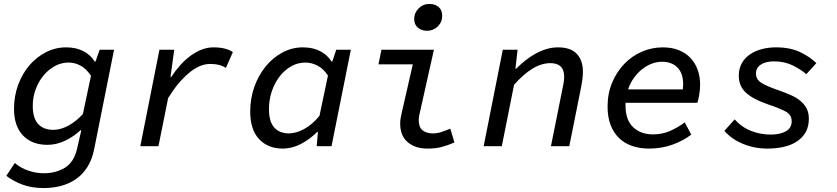

<svg xmlns="http://www.w3.org/2000/svg" viewBox="-20 -741 4240 973"><path d="M202 212Q140 212 93.5 194.5Q47 177 12 150L55 85Q84 110 123 123.5Q162 137 202 137Q262 137 308 109.5Q354 82 370 15L392 -81H388Q354 -49 310 -28Q266 -7 220 -7Q142 -7 96.5 -54.5Q51 -102 51 -190Q51 -254 72 -311Q93 -368 129 -410Q165 -452 213 -476.5Q261 -501 315 -501Q366 -501 403 -481.5Q440 -462 460 -429H464L485 -489H558L457 16Q446 69 422.5 106Q399 143 365 166.5Q331 190 289.5 201Q248 212 202 212ZM250 -83Q287 -83 326 -104Q365 -125 400 -163L441 -357Q418 -392 389 -408Q360 -424 327 -424Q291 -424 258.5 -406.5Q226 -389 201 -359Q176 -329 161 -289Q146 -249 146 -204Q146 -142 173.5 -112.5Q201 -83 250 -83Z M691 0 788 -489H863L844 -351H848Q868 -382 892.5 -409.5Q917 -437 944.5 -457.5Q972 -478 1001.5 -489.5Q1031 -501 1062 -501Q1125 -501 1160 -477L1125 -397Q1107 -408 1088 -412.5Q1069 -417 1045 -417Q991 -417 935.5 -369.5Q880 -322 832 -244L783 0Z M1413 12Q1338 12 1293 -36Q1248 -84 1248 -176Q1248 -242 1269 -301Q1290 -360 1326.5 -404.5Q1363 -449 1411.5 -475Q1460 -501 1515 -501Q1566 -501 1603 -481.5Q1640 -462 1660 -429H1664L1684 -489H1758L1660 0H1585L1591 -72H1587Q1549 -34 1504 -11Q1459 12 1413 12ZM1444 -65Q1480 -65 1521 -87Q1562 -109 1599 -154L1642 -358Q1619 -393 1589 -408.5Q1559 -424 1528 -424Q1489 -424 1455.5 -405Q1422 -386 1397 -353.5Q1372 -321 1357.5 -278.5Q1343 -236 1343 -189Q1343 -124 1370 -94.5Q1397 -65 1444 -65Z M2146 12Q2084 12 2046 -20.5Q2008 -53 2008 -115Q2008 -138 2016 -170L2072 -415H1898L1913 -489H2179L2106 -163Q2104 -155 2103 -147.5Q2102 -140 2102 -133Q2102 -96 2121.5 -80.5Q2141 -65 2173 -65Q2195 -65 2215.5 -71.5Q2236 -78 2262 -89L2283 -19Q2251 -5 2219.5 3.5Q2188 12 2146 12ZM2144 -585Q2117 -585 2098 -600.5Q2079 -616 2079 -645Q2079 -676 2101.5 -698.5Q2124 -721 2156 -721Q2185 -721 2203 -705.5Q2221 -690 2221 -661Q2221 -629 2198.5 -607Q2176 -585 2144 -585Z M2431 0 2528 -489H2603L2592 -393H2596Q2617 -414 2641 -433.5Q2665 -453 2692 -468Q2719 -483 2748 -492Q2777 -501 2808 -501Q2872 -501 2903 -468Q2934 -435 2934 -378Q2934 -358 2931.5 -339Q2929 -320 2925 -300L2865 0H2772L2830 -289Q2834 -307 2836.5 -322.5Q2839 -338 2839 -353Q2839 -421 2769 -421Q2724 -421 2677.5 -392.5Q2631 -364 2585 -311L2523 0Z M3269 12Q3222 12 3183 -1.5Q3144 -15 3116.5 -42Q3089 -69 3074 -108.5Q3059 -148 3059 -201Q3059 -267 3082 -322Q3105 -377 3143.5 -417Q3182 -457 3232.5 -479Q3283 -501 3339 -501Q3384 -501 3419.5 -487Q3455 -473 3479 -447.5Q3503 -422 3515.5 -387.5Q3528 -353 3528 -312Q3528 -285 3523 -258Q3518 -231 3514 -220H3150V-205Q3150 -133 3188.5 -96.5Q3227 -60 3289 -60Q3336 -60 3376 -77.5Q3416 -95 3450 -121L3483 -59Q3445 -29 3389.5 -8.5Q3334 12 3269 12ZM3335 -428Q3309 -428 3283.5 -418.5Q3258 -409 3235 -391Q3212 -373 3193 -347Q3174 -321 3163 -288H3440Q3441 -295 3441.5 -301.5Q3442 -308 3442 -315Q3442 -369 3413.5 -398.5Q3385 -428 3335 -428Z M3869 12Q3803 12 3745 -12Q3687 -36 3651 -78L3703 -136Q3739 -96 3786.5 -77.5Q3834 -59 3885 -59Q3933 -59 3962.5 -75.5Q3992 -92 3992 -127Q3992 -159 3962 -175.5Q3932 -192 3872 -212Q3796 -238 3760 -271.5Q3724 -305 3724 -357Q3724 -393 3739 -420Q3754 -447 3780 -465Q3806 -483 3840 -492Q3874 -501 3913 -501Q3984 -501 4034.5 -477Q4085 -453 4117 -421L4066 -365Q4036 -391 3995 -410.5Q3954 -430 3903 -430Q3860 -430 3835.5 -413.5Q3811 -397 3811 -368Q3811 -338 3839.5 -320.5Q3868 -303 3927 -283Q3961 -271 3989 -258.5Q4017 -246 4037 -229Q4057 -212 4068 -190.5Q4079 -169 4079 -139Q4079 -99 4062.5 -70.5Q4046 -42 4017.5 -23.5Q3989 -5 3951 3.5Q3913 12 3869 12Z"/></svg>

Font: Source Code Pro Medium
Style: Italic
Weight: 500
Italic angle: -11°
Monospace: yes
Designer: Paul D. Hunt, Teo Tuominen
Foundry: Adobe Systems Incorporated
Version: Version 1.050;PS 1.000;hotconv 16.6.51;makeotf.lib2.5.65220